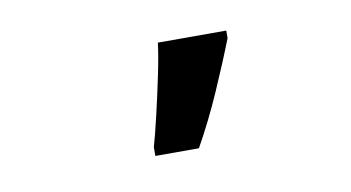

<svg xmlns="http://www.w3.org/2000/svg" viewBox="-35 -846 555 304"><g transform="rotate(-10 242.5 -694.0)"><path d="M195 -606V-620Q200 -637 207.5 -669Q215 -701 221.5 -732.5Q228 -764 230 -782H340V-770Q326 -734 306.5 -689.5Q287 -645 265 -606Z"/></g></svg>

Font: Avrile Sans Condensed SemiBold
Style: Regular
Weight: 600
Width: 3
Designer: Monotype Design Team
Foundry: Monotype Imaging Inc.
Version: Version 2.001;September 10, 2019;FontCreator 11.5.0.2425 64-